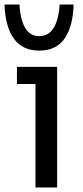

<svg xmlns="http://www.w3.org/2000/svg" viewBox="-39 -830 367 850"><path d="M118 0V-534H214V0ZM36 -458V-534H214V-458ZM135 -606Q60 -606 22 -659.5Q-16 -713 -19 -810H47Q51 -743 72.5 -706.5Q94 -670 135 -670Q176 -670 198.5 -706.5Q221 -743 225 -810H287Q284 -713 247 -659.5Q210 -606 135 -606Z"/></svg>

Font: SVN-Sora Variable
Style: Regular
Weight: 400
Designer: Jonathan Barnbrook, Julián Moncada
Foundry: Barnbrook Fonts
Version: Version 2.000 - Viet hoa boi STYLEno.1 Fonts